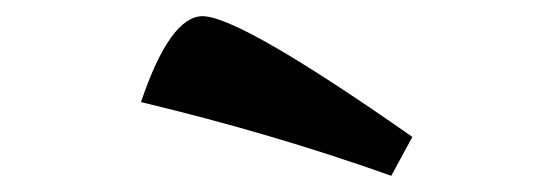

<svg xmlns="http://www.w3.org/2000/svg" viewBox="-20 -716 676 237"><path d="M230 -696Q276 -696 489 -547L463 -499Q317 -551 154 -590Q190 -696 230 -696Z"/></svg>

Font: Oleo Script
Style: Bold
Weight: 700
Designer: Soytutype
Foundry: Soytutype
Version: Version 1.002